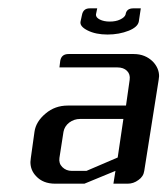

<svg xmlns="http://www.w3.org/2000/svg" viewBox="-20 -442 405 462"><path d="M53.2 -52.2Q53.2 -55.2 54.2 -62L63 -125Q66.4 -149.4 89.8 -168.9Q112.3 -188 143.1 -188H283.2L292 -250Q293.9 -263.2 285.6 -271.5Q277.3 -279.8 262.2 -279.8H123L125 -295.9Q127.9 -312 145 -312H301.8Q329.6 -312 348.1 -293.5Q362.8 -277.8 362.8 -258.8Q362.8 -255.9 361.8 -250L327.1 -30.8Q325.2 -17.1 313 -8.8Q301.3 0 287.1 0H252.9L257.8 -30.8L183.1 0H112.8Q83.5 0 66.9 -18.1Q53.2 -32.2 53.2 -52.2ZM123 -62Q121.1 -48.8 129.9 -40Q139.2 -30.8 152.8 -30.8H188L263.2 -63L276.9 -155.8H172.9Q158.2 -155.8 146.5 -147Q135.3 -138.2 132.8 -125ZM173.8 -390.1 177.2 -405.8Q180.2 -421.9 195.8 -421.9H213.9L210.9 -407.2Q210.4 -399.9 220.2 -395Q230 -390.1 244.1 -390.1Q258.8 -390.1 269 -395Q280.3 -400.4 282.2 -407.2Q284.2 -421.9 300.8 -421.9H318.8L314 -390.1Q311.5 -377 290 -368.2Q266.6 -358.9 238.8 -358.9Q210.4 -358.9 190.9 -368.7Q171.4 -378.4 173.8 -390.1Z"/></svg>

Font: Hhenum
Style: Italic
Weight: 400
Designer: T. Christopher White
Version: Version 1.0